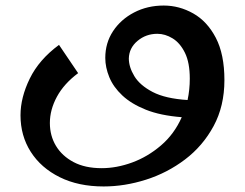

<svg xmlns="http://www.w3.org/2000/svg" viewBox="-20 -424 885 693"><path d="M354 249Q263 249 195.5 215.5Q128 182 91 124Q54 66 54 -8Q54 -72 87.5 -140.5Q121 -209 193 -262L262 -160Q211 -122 185.5 -75Q160 -28 160 20Q160 66 182 102.5Q204 139 245.5 161Q287 183 347 183Q401 183 457 162.5Q513 142 561 101Q609 60 636 -1Q559 -7 506.5 -28Q454 -49 421.5 -79.5Q389 -110 374.5 -145.5Q360 -181 360 -215Q360 -269 388 -311.5Q416 -354 464 -379Q512 -404 571 -404Q627 -404 677.5 -375.5Q728 -347 759 -287.5Q790 -228 790 -135Q790 -41 751 31Q712 103 648 151.5Q584 200 507 224.5Q430 249 354 249ZM445 -213Q445 -182 465 -149Q485 -116 531 -92Q577 -68 657 -63Q665 -100 665 -140Q665 -198 647.5 -233.5Q630 -269 603 -285.5Q576 -302 548 -302Q507 -302 476.5 -276.5Q446 -251 445 -213Z"/></svg>

Font: Marhey
Style: Regular
Weight: 400
Designer: Nur Syamsi & Bustanul Arifin
Foundry: Namelatype
Version: Version 1.000; ttfautohint (v1.8.4.7-5d5b)